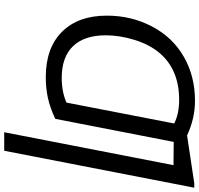

<svg xmlns="http://www.w3.org/2000/svg" viewBox="-37 -701 945 911"><g transform="rotate(90 435.5 -245.5)"><path d="M346.2 9.8Q207.5 9.8 130.9 -67.1Q54.2 -144 54.2 -279.8Q54.2 -396.5 105.7 -494.4Q157.2 -592.3 249.5 -645.3Q341.8 -698.2 458 -698.2Q542 -698.2 622.6 -660.6L849.6 -694.8H870.6L695.3 207H607.4L763.7 -596.2L653.3 -597.2L543.9 -35.2Q489.3 -9.8 443.4 0Q397.5 9.8 346.2 9.8ZM565.9 -599.6Q520 -623 453.6 -623Q380.9 -623 325 -599.1Q269 -575.2 230 -528.3Q190.9 -481.4 169.2 -411.1Q147.5 -340.8 147.5 -274.9Q147.5 -173.3 199 -119.6Q250.5 -65.9 349.6 -65.9Q416 -65.9 466.8 -88.4Z"/></g></svg>

Font: Liberation Sans
Style: Italic
Weight: 400
Italic angle: -12°
Designer: Steve Matteson
Foundry: Ascender Corporation
Version: Version 2.1.5